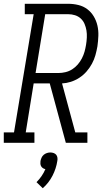

<svg xmlns="http://www.w3.org/2000/svg" viewBox="-50 -755 570 1015"><path d="M-30 0V-55H24L128 -680H81V-735H310Q338 -735 364.5 -728.5Q391 -722 411.5 -706.5Q432 -691 445.5 -668.5Q459 -646 465 -620Q471 -594 470 -566Q469 -538 465 -510Q461 -487 454.5 -463.5Q448 -440 436 -418Q424 -396 407.5 -377Q391 -358 369.5 -344Q348 -330 324.5 -322.5Q301 -315 278 -314L348 -55H412V0H298L213 -314H128L86 -55H132V0ZM138 -369H259Q277 -369 296 -373.5Q315 -378 331.5 -388.5Q348 -399 361 -414Q374 -429 383 -446.5Q392 -464 397 -482Q402 -500 405 -519Q408 -537 409 -556.5Q410 -576 407 -594Q404 -612 397 -628.5Q390 -645 377 -657Q364 -669 346.5 -674.5Q329 -680 310 -680H189ZM176 240 143 208Q158 193 170 175.5Q182 158 190 139Q183 138 177 134Q171 130 167.5 124Q164 118 163.5 110.5Q163 103 164 96Q166 87 170 78Q174 69 181.5 63Q189 57 198 54Q207 51 216 51Q225 51 233.5 54Q242 57 247 63Q252 69 253.5 78Q255 87 253 96Q247 136 227.5 174Q208 212 176 240Z"/></svg>

Font: Iosevka Slab Light Oblique
Style: Regular
Weight: 300
Italic angle: -9°
Monospace: yes
Designer: Belleve Invis
Foundry: Belleve Invis
Version: Version 11.1.1; ttfautohint (v1.8.3)